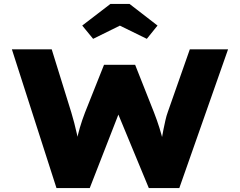

<svg xmlns="http://www.w3.org/2000/svg" viewBox="-20 -949 1210 969"><path d="M265 0 40 -700H241L340 -381Q347 -358 354.5 -329.5Q362 -301 368.5 -271.5Q375 -242 380 -216.5Q385 -191 386 -174H357Q360 -201 366 -234Q372 -267 383 -304.5Q394 -342 409 -381L505 -622H662L757 -382Q773 -341 784.5 -304Q796 -267 804 -234Q812 -201 813 -175L787 -174Q788 -188 790.5 -208Q793 -228 796.5 -250Q800 -272 805 -296Q810 -320 815 -342.5Q820 -365 827 -384L938 -700H1131L885 0H731L562 -408H592L433 0ZM450 -753 395 -820 537 -929H634L775 -820L721 -753L570 -827H600Z"/></svg>

Font: Lexend Mega ExtraBold
Style: Regular
Weight: 800
Designer: Bonnie Shaver-Troup, Thomas Jockin
Foundry: Lexend
Version: Version 1.007